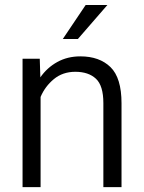

<svg xmlns="http://www.w3.org/2000/svg" viewBox="-20 -770 591 790"><path d="M290 -474.6Q237.8 -474.6 201.4 -444.3Q165 -414.1 147 -371.1V0H72.8V-528.3H143.6L146 -451.7Q173.8 -491.7 215.8 -514.9Q257.8 -538.1 310.5 -538.1Q389.2 -538.1 434.6 -493.9Q480 -449.7 480 -345.2V0H405.3V-345.7Q405.3 -417.5 374.8 -446Q344.2 -474.6 290 -474.6ZM238.3 -609.4 332.5 -749.5H421.9L300.3 -609.4Z"/></svg>

Font: Vazirmatn FD Light
Style: Regular
Weight: 300
Designer: Saber Rastikerdar
Foundry: Saber Rastikerdar
Version: Version 33.003